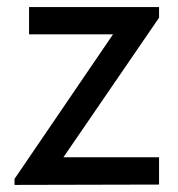

<svg xmlns="http://www.w3.org/2000/svg" viewBox="-20 -522 503 542"><path d="M21 -17 299 -425H62V-502H429V-472L159 -78H429V-1L21 0Z"/></svg>

Font: Bellota Text
Style: Bold
Weight: 700
Designer: Kemie Guaida
Foundry: Kemie Guaida
Version: Version 4.001